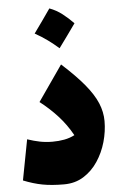

<svg xmlns="http://www.w3.org/2000/svg" viewBox="-63 -1001 647 1054"><g transform="rotate(-5 260.5 -473.5)"><path d="M498 -315.4Q498 -258.3 481.7 -200.7Q465.3 -143.1 433.3 -95Q401.4 -46.9 354.5 -17.6Q307.6 11.7 246.6 11.7Q178.2 11.7 128.2 2.2Q78.1 -7.3 23.4 -29.3L65.9 -252.4Q102.1 -240.2 135 -233.6Q168 -227.1 204.1 -227.1Q238.3 -227.1 269.3 -232.9Q300.3 -238.8 326.2 -252.4Q293 -312.5 248.5 -361.1Q204.1 -409.7 151.4 -450.2L287.1 -645.5Q364.7 -575.2 410.9 -519.3Q457 -463.4 477.5 -414.3Q498 -365.2 498 -315.4ZM250 -957.5Q287.6 -943.8 320.3 -918.5Q353 -893.1 380.4 -864.3Q357.9 -832.5 334.7 -800.3Q311.5 -768.1 287.1 -734.9Q258.8 -759.8 227.1 -783Q195.3 -806.2 157.7 -827.1Q206.1 -894 250 -957.5Z"/></g></svg>

Font: Pinar-FD Black
Style: Regular
Weight: 900
Designer: Amin Abedi
Version: Version 3.000